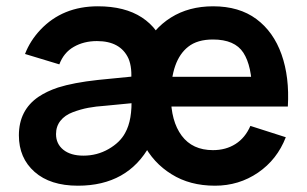

<svg xmlns="http://www.w3.org/2000/svg" viewBox="-20 -575 976 610"><path d="M663 15Q583 15 525 -21.5Q466.5 -57.5 434.5 -120.5Q402.5 -183.5 402.5 -264.5Q402.5 -352 434 -417Q466 -483.5 523 -519.2Q580 -555 657 -555Q740 -555 794.5 -514.5Q849 -474 874.5 -402Q900 -330 894.5 -236.5H781V-280.5Q780.5 -365.5 753.2 -407.5Q726 -449.5 656.5 -449.5Q607 -449.5 578 -426.5Q523 -383.5 523 -270Q523 -190 557.2 -144Q591.5 -98 656.5 -98Q697.5 -98 728.2 -117.5Q759 -137 775.5 -175L888 -139Q860.5 -68 799.8 -26.5Q739 15 663 15ZM245 -80.5Q288.5 -80.5 325 -101.5Q361.5 -122.5 377.5 -152.5Q401 -194 397.5 -268.5L438.5 -251L314.5 -239Q284.5 -237 260.5 -232.5Q236.5 -228 211.2 -218.5Q186 -209 172 -191.2Q158 -173.5 158 -149Q158 -118 181.2 -99.2Q204.5 -80.5 245 -80.5ZM227.5 15Q139.5 15 89.8 -29Q40 -73 40 -145Q40 -225 102.5 -267.5Q128.5 -285 164.5 -297Q213.5 -312.5 291 -321L422.5 -334L396 -311.5Q401 -359.5 388 -389.5Q362.5 -444.5 288 -444.5Q246.5 -444.5 214.5 -426.2Q182.5 -408 168.5 -370.5L59.5 -403.5Q75.5 -445.5 108.5 -480.5Q179 -555 291 -555Q376.5 -555 430.8 -519.5Q485 -484 504.5 -419.5Q516 -383 516 -324.5L456.5 -113.5Q386 15 227.5 15ZM838 -236.5H486.5V-331H838Z"/></svg>

Font: Vortex Mix
Style: Bold
Weight: 700
Designer: Mikhail Sharanda
Foundry: Mikhail Sharanda
Version: Version 4.504;Glyphs 3.1.2 (3151)